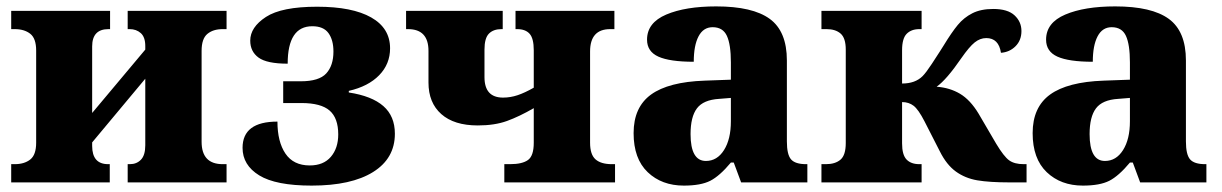

<svg xmlns="http://www.w3.org/2000/svg" viewBox="-20 -570 3818 600"><path d="M15 -57H26Q56 -57 74.5 -71.5Q93 -86 93 -124V-412Q93 -450 74.5 -464.5Q56 -479 26 -479H15V-536H324V-479H319Q268 -479 268 -425V-217L434 -415V-426Q434 -454 420 -466.5Q406 -479 385 -479H379V-536H688V-479H676Q646 -479 628 -464Q610 -449 610 -411V-127Q610 -57 676 -57H688V0H379V-57H386Q407 -57 420.5 -71Q434 -85 434 -116V-324L268 -125V-114Q268 -57 318 -57H323V0H15Z M738 -108Q738 -190 847 -190Q847 -127 872 -90Q897 -53 948 -53Q991 -53 1014 -80Q1037 -107 1037 -150Q1037 -201 1010 -224.5Q983 -248 922 -248H865V-316H920Q977 -316 999.5 -340.5Q1022 -365 1022 -409Q1022 -445 1006.5 -466.5Q991 -488 956 -488Q879 -488 879 -371Q814 -371 788 -390Q762 -409 762 -443Q762 -485 811 -517Q860 -549 971 -549Q1081 -549 1140 -515.5Q1199 -482 1199 -419Q1199 -370 1165 -335Q1131 -300 1070 -286V-281Q1142 -270 1178 -238.5Q1214 -207 1214 -152Q1214 -75 1146 -32.5Q1078 10 954 10Q842 10 790 -22Q738 -54 738 -108Z M1556 -57H1574Q1612 -57 1630 -70Q1648 -83 1648 -124V-232Q1603 -206 1564.5 -192Q1526 -178 1473 -178Q1399 -178 1359 -213.5Q1319 -249 1319 -312V-411Q1319 -479 1255 -479H1249V-536H1551V-479H1547Q1522 -479 1508 -465Q1494 -451 1494 -415V-329Q1494 -265 1552 -265Q1575 -265 1597.5 -272.5Q1620 -280 1648 -296V-413Q1648 -450 1635 -464.5Q1622 -479 1596 -479H1591V-536H1900V-479H1887Q1824 -479 1824 -409V-124Q1824 -87 1841 -72Q1858 -57 1892 -57H1902V0H1556Z M1960 -154Q1960 -235 2014.5 -274.5Q2069 -314 2182 -318L2264 -321V-375Q2264 -431 2251.5 -458Q2239 -485 2207 -485Q2178 -485 2163 -456.5Q2148 -428 2148 -377Q2073 -377 2037.5 -393Q2002 -409 2002 -446Q2002 -499 2062 -524.5Q2122 -550 2218 -550Q2332 -550 2385.5 -511Q2439 -472 2439 -381V-128Q2439 -87 2452 -72Q2465 -57 2499 -57H2503V0H2296L2273 -62H2264Q2229 -20 2199.5 -5Q2170 10 2117 10Q2048 10 2004 -32Q1960 -74 1960 -154ZM2264 -191V-264L2227 -261Q2178 -258 2158 -231.5Q2138 -205 2138 -151Q2138 -67 2186 -67Q2221 -67 2242.5 -101Q2264 -135 2264 -191Z M2547 -57H2561Q2590 -57 2606.5 -71Q2623 -85 2623 -123V-415Q2623 -451 2607 -465Q2591 -479 2563 -479H2547V-536H2860V-479H2853Q2828 -479 2813.5 -464.5Q2799 -450 2799 -413V-309Q2840 -309 2863 -332Q2874 -343 2892 -370.5Q2910 -398 2917 -409L2929 -428Q2954 -469 2973 -492Q2992 -515 3018.5 -528.5Q3045 -542 3084 -542Q3129 -542 3150.5 -522Q3172 -502 3172 -473Q3172 -444 3153.5 -425.5Q3135 -407 3108 -405Q3101 -451 3062 -451Q3043 -451 3026 -437.5Q3009 -424 2984 -388Q2938 -321 2907 -299Q2948 -296 2980 -277Q3012 -258 3038 -215L3093 -121Q3117 -81 3133.5 -69Q3150 -57 3179 -57H3188V0H3135Q3072 0 3034 -6.5Q2996 -13 2967 -34Q2938 -55 2917 -97L2869 -191Q2850 -228 2835 -239.5Q2820 -251 2799 -251V-122Q2799 -86 2813 -71.5Q2827 -57 2853 -57H2860V0H2547Z M3207 -154Q3207 -235 3261.5 -274.5Q3316 -314 3429 -318L3511 -321V-375Q3511 -431 3498.5 -458Q3486 -485 3454 -485Q3425 -485 3410 -456.5Q3395 -428 3395 -377Q3320 -377 3284.5 -393Q3249 -409 3249 -446Q3249 -499 3309 -524.5Q3369 -550 3465 -550Q3579 -550 3632.5 -511Q3686 -472 3686 -381V-128Q3686 -87 3699 -72Q3712 -57 3746 -57H3750V0H3543L3520 -62H3511Q3476 -20 3446.5 -5Q3417 10 3364 10Q3295 10 3251 -32Q3207 -74 3207 -154ZM3511 -191V-264L3474 -261Q3425 -258 3405 -231.5Q3385 -205 3385 -151Q3385 -67 3433 -67Q3468 -67 3489.5 -101Q3511 -135 3511 -191Z"/></svg>

Font: Noto Serif ExtraBold
Style: Regular
Weight: 800
Designer: Monotype Design Team
Foundry: Monotype Imaging Inc.
Version: Version 1.001